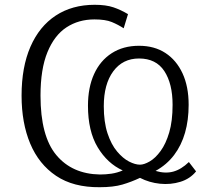

<svg xmlns="http://www.w3.org/2000/svg" viewBox="-20 -771 870 801"><path d="M396 10Q286 11 214 -37.5Q142 -86 106 -172Q70 -258 70 -372Q70 -491 107 -576Q144 -661 212.5 -706Q281 -751 375 -751Q422 -751 453 -740.5Q484 -730 514 -712L496 -653Q473 -668 446.5 -679Q420 -690 374 -690Q308 -690 257.5 -657Q207 -624 178 -553.5Q149 -483 149 -372Q149 -203 215 -124Q281 -45 397 -43Q421 -43 445 -46.5Q469 -50 492 -60Q428 -89 387.5 -156.5Q347 -224 347 -330Q347 -406 372.5 -462Q398 -518 446 -549Q494 -580 560 -580Q624 -580 670 -550Q716 -520 741.5 -465Q767 -410 767 -334Q767 -270 752 -217.5Q737 -165 706.5 -124.5Q676 -84 629 -58Q669 -46 702.5 -55Q736 -64 768 -95L798 -56Q773 -25 732.5 -12.5Q692 0 647.5 -4.5Q603 -9 564 -29Q528 -12 490.5 -1Q453 10 396 10ZM564 -84Q581 -84 604.5 -97.5Q628 -111 650 -141Q672 -171 686 -218.5Q700 -266 700 -334Q700 -422 665.5 -474.5Q631 -527 560 -527Q492 -527 452.5 -473.5Q413 -420 413 -328Q413 -262 428.5 -215Q444 -168 468.5 -139Q493 -110 518.5 -97Q544 -84 564 -84Z"/></svg>

Font: Libre Franklin Light
Style: Regular
Weight: 300
Designer: Pablo Impallari, Rodrigo Fuenzalida, Nhung Nguyen
Foundry: Impallari Type
Version: Version 3.000